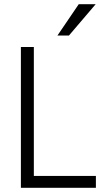

<svg xmlns="http://www.w3.org/2000/svg" viewBox="-20 -899 514 919"><path d="M310 -729H255L357 -879H438ZM439 0H80V-674H142V-57H439Z"/></svg>

Font: Hind Mysuru Light
Style: Regular
Weight: 300
Designer: Manushi Parikh, Hitesh Malaviya
Foundry: Indian Type Foundry
Version: Version 0.703;PS 1.0;hotconv 1.0.86;makeotf.lib2.5.63406